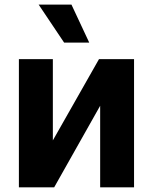

<svg xmlns="http://www.w3.org/2000/svg" viewBox="-20 -797 651 817"><path d="M204.9 -199.6 401.3 -545.5H550.4V0H406.2V-346.9L210.6 0H60.4V-545.5H204.9ZM252.8 -615.8 144.5 -777.3H284.1L359.7 -615.8Z"/></svg>

Font: InterMG
Style: Bold
Weight: 700
Designer: Rasmus Andersson
Foundry: rsms
Version: Version 3.019;December 26, 2023;FontCreator 15.0.0.2955 64-b